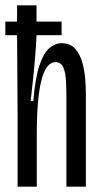

<svg xmlns="http://www.w3.org/2000/svg" viewBox="-29 -700 371 720"><path d="M37 0V-266L35 -568H-9V-619H35V-680H108V-619H202V-568H108Q107 -541 103.5 -496Q100 -451 95 -403Q90 -355 86 -321H96Q103 -408 119 -455Q135 -502 156.5 -520Q178 -538 202 -538Q236 -538 254.5 -515.5Q273 -493 281 -461Q289 -429 291 -398Q293 -367 293 -349V0H220V-332Q220 -365 218.5 -396Q217 -427 208.5 -447Q200 -467 179 -467Q109 -467 109 -198V0Z"/></svg>

Font: Bricolage Grotesque 48pt Condensed Light
Style: Regular
Weight: 300
Width: 3
Designer: Mathieu Triay
Foundry: Atelier Triay
Version: Version 1.000; ttfautohint (v1.8.4.7-5d5b);gftools[0.9.32]